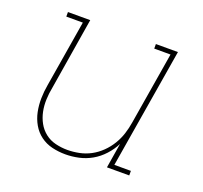

<svg xmlns="http://www.w3.org/2000/svg" viewBox="-98 -632 796 753"><g transform="rotate(20 300.0 -256.0)"><path d="M245 8Q216 8 189 1.5Q162 -5 140.5 -21Q119 -37 105.5 -60.5Q92 -84 86.5 -111Q81 -138 81.5 -166.5Q82 -195 87 -223L133 -501H64V-520H157L108 -220Q103 -195 102 -169Q101 -143 106 -119Q111 -95 122.5 -74Q134 -53 153 -38Q172 -23 196.5 -17Q221 -11 246 -11Q270 -11 295 -16Q320 -21 342.5 -33Q365 -45 384 -63.5Q403 -82 416.5 -104.5Q430 -127 437.5 -150.5Q445 -174 449 -199L499 -501H431V-520H523L440 -19H509V0H416L433 -104Q420 -78 399.5 -55.5Q379 -33 353.5 -18.5Q328 -4 300 2Q272 8 245 8Z"/></g></svg>

Font: Iosevka Etoile Thin Oblique
Style: Regular
Weight: 100
Italic angle: -9°
Designer: Belleve Invis
Foundry: Belleve Invis
Version: Version 15.5.2; ttfautohint (v1.8.4)